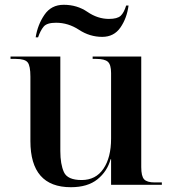

<svg xmlns="http://www.w3.org/2000/svg" viewBox="-20 -772 721 802"><path d="M276 10Q346 10 387 -23Q428 -56 442 -107H444V0H656V-10H626Q594 -10 582 -23Q570 -36 570 -74V-536H367V-526H382Q417 -526 430.5 -514Q444 -502 444 -467V-193Q444 -114 412 -67Q380 -20 321 -20Q262 -20 247 -53Q232 -86 232 -141V-536H24V-526H46Q84 -526 95.5 -511.5Q107 -497 107 -452V-183Q107 10 276 10ZM407 -618Q456 -618 483 -657Q510 -696 517 -749H507Q498 -719 484 -706Q470 -693 435 -693Q388 -693 345 -722.5Q302 -752 246 -752Q194 -752 165.5 -710Q137 -668 129 -616H139Q149 -645 162.5 -661Q176 -677 214 -677Q265 -677 310 -647.5Q355 -618 407 -618Z"/></svg>

Font: Noto Serif Display Semi
Style: Regular
Weight: 600
Designer: Monotype Design Team
Foundry: Monotype Imaging Inc.
Version: Version 1.900